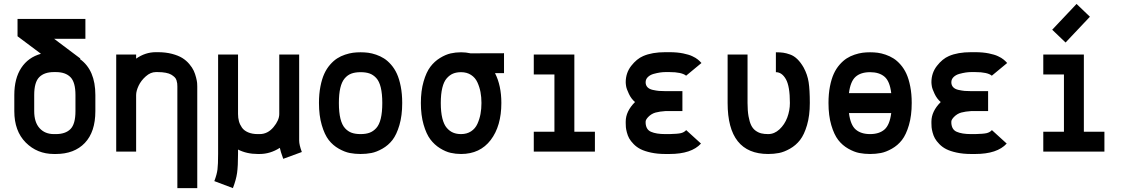

<svg xmlns="http://www.w3.org/2000/svg" viewBox="-20 -781 5814 989"><path d="M156.2 -291.5V-208.5Q156.2 -151.4 183.8 -120.8Q211.4 -90.3 257.8 -90.3H267.6Q317.4 -90.3 343 -116.2Q368.7 -142.1 368.7 -208.5V-291.5Q368.7 -357.4 343 -383.5Q317.4 -409.7 267.6 -409.7H257.8Q208 -409.7 182.1 -383.5Q156.2 -357.4 156.2 -291.5ZM258.8 -581.1 394 -479.5 392.1 -476.6Q471.2 -419.9 471.2 -291.5V-208.5Q471.2 -101.6 417 -44.7Q362.8 12.2 267.6 12.2H257.8Q171.4 12.2 112.5 -46.9Q53.7 -106 53.7 -208.5V-291.5Q53.7 -377 89.6 -431.4Q125.5 -485.8 190.9 -503.9L70.3 -594.2V-683.6H419.9V-581.1Z M893.6 -335.4Q893.6 -344.7 892.8 -351.3Q892.1 -357.9 889.2 -367.4Q886.2 -377 879.4 -383.5Q872.6 -390.1 862.1 -396.5Q851.6 -402.8 833.7 -406.2Q815.9 -409.7 792.5 -409.7H782.7Q755.9 -409.7 731.2 -387.9Q706.5 -366.2 693.8 -339.1Q681.2 -312 681.2 -291.5V0H578.6V-500H681.2V-479Q728.5 -512.2 782.7 -512.2H792.5Q833 -512.2 865.7 -503.7Q898.4 -495.1 919.2 -482.2Q939.9 -469.2 955.3 -450.9Q970.7 -432.6 978 -416.5Q985.4 -400.4 990 -381.8Q994.6 -363.3 995.4 -353.8Q996.1 -344.2 996.1 -335.4V188H893.6Z M1421.4 -19.5Q1372.1 12.2 1317.4 12.2H1307.6Q1251 12.2 1206.1 -10.7V12.2Q1206.1 75.2 1201.2 109.9Q1196.3 144.5 1179.7 188L1084 151.9Q1097.2 117.2 1100.3 91.6Q1103.5 65.9 1103.5 12.2V-500H1206.1V-193.8Q1206.1 -173.8 1210.7 -156.7Q1215.3 -139.6 1226.1 -124Q1236.8 -108.4 1257.8 -99.4Q1278.8 -90.3 1307.6 -90.3H1317.4Q1358.9 -90.3 1388.7 -126Q1418.5 -161.6 1418.5 -193.8V-500H1521V-56.6Q1521 -35.2 1534.7 2L1439 37.1Q1424.8 -1.5 1421.4 -19.5Z M2051.8 -250.5Q2051.8 -185.5 2037.4 -136.5Q2022.9 -87.4 2001.5 -59.8Q1980 -32.2 1949.7 -15.1Q1919.4 2 1893.1 7.1Q1866.7 12.2 1837.4 12.2Q1808.1 12.2 1781.7 7.1Q1755.4 2 1725.1 -15.1Q1694.8 -32.2 1673.3 -59.8Q1651.9 -87.4 1637.5 -136.5Q1623 -185.5 1623 -250.5Q1623 -297.4 1630.6 -335.9Q1638.2 -374.5 1650.4 -401.1Q1662.6 -427.7 1680.4 -448Q1698.2 -468.3 1716.8 -480.2Q1735.4 -492.2 1757.6 -499.5Q1779.8 -506.8 1798.3 -509.3Q1816.9 -511.7 1837.4 -511.7Q1857.4 -511.7 1876.5 -509.3Q1895.5 -506.8 1917.5 -499.3Q1939.5 -491.7 1958 -480Q1976.6 -468.3 1994.4 -448Q2012.2 -427.7 2024.4 -401.1Q2036.6 -374.5 2044.2 -335.9Q2051.8 -297.4 2051.8 -250.5ZM1837.4 -409.2Q1809.6 -409.2 1789.8 -401.9Q1770 -394.5 1755.1 -376.7Q1740.2 -358.9 1732.9 -327.6Q1725.6 -296.4 1725.6 -250.5Q1725.6 -202.1 1733.6 -169.7Q1741.7 -137.2 1757.3 -120.4Q1772.9 -103.5 1792 -96.9Q1811 -90.3 1837.4 -90.3Q1864.3 -90.3 1883.3 -97.2Q1902.3 -104 1918 -121.1Q1933.6 -138.2 1941.4 -170.4Q1949.2 -202.6 1949.2 -250.5Q1949.2 -297.9 1941.4 -330.1Q1933.6 -362.3 1918 -379.2Q1902.3 -396 1883.3 -402.6Q1864.3 -409.2 1837.4 -409.2Z M2562.5 -250.5Q2562.5 -131.8 2507.6 -59.8Q2452.6 12.2 2355 12.2Q2327.1 12.2 2301.3 6.3Q2275.4 0.5 2246.6 -17.3Q2217.8 -35.2 2196.8 -63Q2175.8 -90.8 2161.9 -139.2Q2147.9 -187.5 2147.9 -250.5Q2147.9 -313 2161.9 -361.1Q2175.8 -409.2 2196.8 -437Q2217.8 -464.8 2246.6 -482.4Q2275.4 -500 2301.3 -505.9Q2327.1 -511.7 2355 -511.7Q2379.9 -511.7 2403.8 -506.3L2576.2 -506.8V-404.3H2529.8Q2562.5 -340.3 2562.5 -250.5ZM2355 -409.2Q2331.5 -409.2 2313.7 -401.9Q2295.9 -394.5 2281 -377.4Q2266.1 -360.4 2258.3 -328.4Q2250.5 -296.4 2250.5 -250.5Q2250.5 -204.1 2258.5 -171.6Q2266.6 -139.2 2281.5 -122.1Q2296.4 -105 2314.2 -97.7Q2332 -90.3 2355 -90.3Q2384.8 -90.3 2406.5 -104.5Q2428.2 -118.7 2439.2 -143.1Q2450.2 -167.5 2455.1 -193.8Q2460 -220.2 2460 -250.5Q2460 -280.8 2455.1 -306.6Q2450.2 -332.5 2439.2 -356.7Q2428.2 -380.9 2406.5 -395Q2384.8 -409.2 2355 -409.2Z M2729.5 -500H2938.5V-102.5H3044.4V0H2729.5V-102.5H2835.9V-397.5H2729.5Z M3514.2 -391.1Q3491.7 -409.7 3428.7 -409.7H3407.2Q3394.5 -409.7 3379.6 -407.5Q3364.7 -405.3 3346.9 -400.4Q3329.1 -395.5 3317.4 -384.3Q3305.7 -373 3305.7 -357.4Q3305.7 -341.8 3315.2 -331.8Q3324.7 -321.8 3342.5 -317.9Q3360.4 -314 3374.5 -312.7Q3388.7 -311.5 3409.2 -311.5H3495.1V-209H3409.2Q3377.9 -207 3356.7 -201.2Q3335.4 -195.3 3318.8 -178.2Q3305.7 -164.1 3305.7 -154.8V-146.5Q3308.1 -112.8 3333.5 -102.1Q3360.4 -90.3 3407.2 -90.3H3428.7Q3471.2 -91.3 3487.5 -95.2Q3503.9 -99.1 3514.6 -110.8L3590.8 -41.5Q3542 12.2 3428.7 12.2H3407.2Q3366.7 12.2 3333.7 5.1Q3300.8 -2 3280 -12.5Q3259.3 -22.9 3243.9 -38.8Q3228.5 -54.7 3220.9 -68.4Q3213.4 -82 3209 -99.1Q3204.6 -116.2 3203.9 -125.7Q3203.1 -135.3 3203.1 -146.5V-154.8Q3203.1 -207.5 3251 -255.4Q3231.4 -272 3219.5 -297.4Q3207.5 -322.8 3205.3 -336.2Q3203.1 -349.6 3203.1 -357.4Q3203.1 -405.3 3231.4 -441.7Q3259.8 -478 3293 -492.2Q3338.9 -512.2 3407.2 -512.2H3428.7Q3448.7 -512.2 3466.8 -510.5Q3484.9 -508.8 3498.8 -505.9Q3512.7 -502.9 3524.7 -499.5Q3536.6 -496.1 3546.1 -491.5Q3555.7 -486.8 3562.5 -482.9Q3569.3 -479 3575 -474.1Q3580.6 -469.2 3583.5 -466.6Q3586.4 -463.9 3589.8 -460L3593.3 -456.5Z M4048.8 -250.5Q4048.8 -336.4 4028.3 -372.8Q4007.8 -409.2 3976.6 -409.2V-511.7Q3999 -511.7 4014.6 -509.5Q4030.3 -507.3 4050 -500.2Q4069.8 -493.2 4087.2 -476.3Q4104.5 -459.5 4119.6 -433.1Q4139.2 -397 4145.3 -357.9Q4151.4 -318.8 4151.4 -250.5Q4151.4 -185.5 4137 -136.5Q4122.6 -87.4 4101.1 -59.8Q4079.6 -32.2 4049.3 -15.1Q4019 2 3992.7 7.1Q3966.3 12.2 3937 12.2Q3728 12.2 3728 -250.5V-500H3830.6V-250.5Q3830.6 -210.9 3835.7 -182.1Q3840.8 -153.3 3849.4 -135.7Q3857.9 -118.2 3872.1 -107.9Q3886.2 -97.7 3901.4 -94Q3916.5 -90.3 3937 -90.3Q3968.8 -90.3 3995.1 -114.7Q4021.5 -139.2 4035.2 -175.5Q4048.8 -211.9 4048.8 -250.5Z M4570.8 -198.7H4353Q4360.8 -136.7 4388.2 -113.5Q4415.5 -90.3 4461.9 -90.3Q4508.8 -90.3 4535.9 -113.8Q4563 -137.2 4570.8 -198.7ZM4570.8 -301.3Q4563.5 -362.8 4536.1 -386Q4508.8 -409.2 4461.9 -409.2Q4413.6 -409.2 4387 -385.3Q4360.4 -361.3 4353 -301.3ZM4676.3 -250.5Q4676.3 -185.5 4661.9 -136.5Q4647.5 -87.4 4626 -59.8Q4604.5 -32.2 4574.2 -15.1Q4543.9 2 4517.6 7.1Q4491.2 12.2 4461.9 12.2Q4432.6 12.2 4406.2 7.1Q4379.9 2 4349.6 -15.1Q4319.3 -32.2 4297.9 -59.8Q4276.4 -87.4 4262 -136.5Q4247.6 -185.5 4247.6 -250.5Q4247.6 -297.4 4255.1 -335.9Q4262.7 -374.5 4274.9 -401.1Q4287.1 -427.7 4304.9 -448Q4322.8 -468.3 4341.3 -480.2Q4359.9 -492.2 4382.1 -499.5Q4404.3 -506.8 4422.9 -509.3Q4441.4 -511.7 4461.9 -511.7Q4481.9 -511.7 4501 -509.3Q4520 -506.8 4542 -499.3Q4564 -491.7 4582.5 -480Q4601.1 -468.3 4618.9 -448Q4636.7 -427.7 4648.9 -401.1Q4661.1 -374.5 4668.7 -335.9Q4676.3 -297.4 4676.3 -250.5Z M5088.9 -391.1Q5066.4 -409.7 5003.4 -409.7H4981.9Q4969.2 -409.7 4954.3 -407.5Q4939.5 -405.3 4921.6 -400.4Q4903.8 -395.5 4892.1 -384.3Q4880.4 -373 4880.4 -357.4Q4880.4 -341.8 4889.9 -331.8Q4899.4 -321.8 4917.2 -317.9Q4935.1 -314 4949.2 -312.7Q4963.4 -311.5 4983.9 -311.5H5069.8V-209H4983.9Q4952.6 -207 4931.4 -201.2Q4910.2 -195.3 4893.6 -178.2Q4880.4 -164.1 4880.4 -154.8V-146.5Q4882.8 -112.8 4908.2 -102.1Q4935.1 -90.3 4981.9 -90.3H5003.4Q5045.9 -91.3 5062.3 -95.2Q5078.6 -99.1 5089.4 -110.8L5165.5 -41.5Q5116.7 12.2 5003.4 12.2H4981.9Q4941.4 12.2 4908.4 5.1Q4875.5 -2 4854.7 -12.5Q4834 -22.9 4818.6 -38.8Q4803.2 -54.7 4795.7 -68.4Q4788.1 -82 4783.7 -99.1Q4779.3 -116.2 4778.6 -125.7Q4777.8 -135.3 4777.8 -146.5V-154.8Q4777.8 -207.5 4825.7 -255.4Q4806.2 -272 4794.2 -297.4Q4782.2 -322.8 4780 -336.2Q4777.8 -349.6 4777.8 -357.4Q4777.8 -405.3 4806.2 -441.7Q4834.5 -478 4867.7 -492.2Q4913.6 -512.2 4981.9 -512.2H5003.4Q5023.4 -512.2 5041.5 -510.5Q5059.6 -508.8 5073.5 -505.9Q5087.4 -502.9 5099.4 -499.5Q5111.3 -496.1 5120.8 -491.5Q5130.4 -486.8 5137.2 -482.9Q5144 -479 5149.7 -474.1Q5155.3 -469.2 5158.2 -466.6Q5161.1 -463.9 5164.6 -460L5168 -456.5Z M5354 -500H5563V-102.5H5668.9V0H5354V-102.5H5460.4V-397.5H5354ZM5468.8 -562 5399.9 -627.9 5525.4 -760.7 5594.2 -694.8Z"/></svg>

Font: Anka/Coder Condensed
Style: Bold
Weight: 700
Width: 4
Monospace: yes
Version: Version 001.100